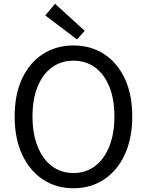

<svg xmlns="http://www.w3.org/2000/svg" viewBox="-20 -989 782 1022"><path d="M371 13Q279 13 208.5 -33.5Q138 -80 98 -166Q58 -252 58 -369Q58 -487 98 -571.5Q138 -656 208.5 -701.5Q279 -747 371 -747Q463 -747 533.5 -701.5Q604 -656 644 -571.5Q684 -487 684 -369Q684 -252 644 -166Q604 -80 533.5 -33.5Q463 13 371 13ZM371 -68Q437 -68 486 -105Q535 -142 562 -210Q589 -278 589 -369Q589 -461 562 -527.5Q535 -594 486 -630Q437 -666 371 -666Q305 -666 256 -630Q207 -594 180 -527.5Q153 -461 153 -369Q153 -278 180 -210Q207 -142 256 -105Q305 -68 371 -68ZM390 -779 221 -907 273 -969 431 -825Z"/></svg>

Font: Source Han Sans SC
Style: Regular
Weight: 400
Designer: Ryoko NISHIZUKA 西塚涼子 (kana, bopomofo & ideographs); Paul D. Hunt (Latin, Greek & Cyrillic); Sandoll Communications 산돌커뮤니
Foundry: Adobe
Version: Version 2.002;hotconv 1.0.116;makeotfexe 2.5.65601; ttfautoh